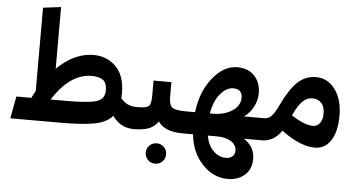

<svg xmlns="http://www.w3.org/2000/svg" viewBox="-63 -897 2412 1296"><g transform="rotate(5 1142.5 -249.0)"><path d="M871 -150 879 -65 859 0Q771 0 715 -77Q675 -31 594.5 -15.5Q514 0 368 0H24L52 -150H153Q161 -167 179 -199V-763L300 -778V-360Q417 -475 548 -475Q637 -475 698.5 -414.5Q760 -354 760 -235Q760 -211 759 -200Q784 -171 809.5 -160.5Q835 -150 871 -150ZM386 -150Q545 -150 597.5 -168Q650 -186 650 -243Q650 -297 622 -315Q594 -333 547 -333Q400 -333 284 -150Z M1202 -150 1210 -68 1190 0Q1070 0 1025 -66Q999 -29 960.5 -14.5Q922 0 859 0L839 -67L872 -150Q936 -150 950.5 -166Q965 -182 965 -237V-338H1086V-239Q1086 -184 1107 -167Q1128 -150 1202 -150ZM975 102Q995 82 1024 82Q1053 82 1073 102Q1093 122 1093 151Q1093 180 1073 200Q1053 220 1024 220Q995 220 975 200Q955 180 955 151Q955 122 975 102Z M1723 -67 1703 0H1607Q1681 48 1681 129Q1681 202 1635 241Q1589 280 1521 280Q1424 280 1349.5 202Q1275 124 1262 0H1190L1170 -66L1202 -150H1263Q1279 -289 1354 -383Q1429 -477 1521 -477Q1595 -477 1637.5 -432Q1680 -387 1680 -314Q1680 -267 1657.5 -223Q1635 -179 1594 -150H1715ZM1506 -333Q1461 -333 1419.5 -285Q1378 -237 1363 -150H1382Q1461 -150 1514 -185Q1567 -220 1567 -274Q1567 -333 1506 -333ZM1496 139Q1525 139 1541 124.5Q1557 110 1557 86Q1557 48 1521.5 24Q1486 0 1423 0H1362Q1375 68 1412.5 103.5Q1450 139 1496 139Z M2057 -457Q2135 -457 2185.5 -389Q2236 -321 2236 -211Q2236 -104 2197 -43Q2158 18 2088 18Q1989 18 1861 -77Q1810 0 1726 0H1703L1683 -66L1715 -150H1729Q1758 -150 1777.5 -168Q1797 -186 1826 -246Q1880 -359 1932.5 -408Q1985 -457 2057 -457ZM2063 -127Q2093 -127 2110.5 -152Q2128 -177 2128 -217Q2128 -263 2105 -287.5Q2082 -312 2044 -312Q2008 -312 1979 -284.5Q1950 -257 1916 -186Q2005 -127 2063 -127Z"/></g></svg>

Font: FiraGO
Style: Bold
Weight: 700
Designer: bBox Type
Foundry: bBox Type GmbH
Version: Version 1.001;PS 001.001;hotconv 1.0.88;makeotf.lib2.5.64775